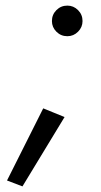

<svg xmlns="http://www.w3.org/2000/svg" viewBox="-20 -495 360 684"><path d="M165 -420Q165 -443 181 -459Q197 -475 220 -475Q242 -475 258 -459Q274 -443 274 -420Q274 -398 258 -382Q242 -366 220 -366Q197 -366 181 -382Q165 -398 165 -420ZM134 -109 210 -78 60 169 5 148Z"/></svg>

Font: Jost*
Style: Italic
Weight: 400
Italic angle: -10°
Version: Version 3.7